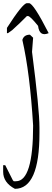

<svg xmlns="http://www.w3.org/2000/svg" viewBox="-99 -691 327 1211"><path d="M89.8 -472.2 109.9 -453.1 103 -363.8Q149.9 -1 149.9 113.8V148.9Q149.9 500 -4.9 500Q-79.1 460.9 -79.1 392.1V351.1H-65.9L-18.1 445.8L-12.2 452.1H2Q109.9 452.1 109.9 101.1Q89.8 -231 42 -439Q51.8 -472.2 89.8 -472.2ZM70.8 -670.9H84Q111.8 -670.9 208 -481.9Q149.9 -457 141.1 -527.8Q92.8 -587.9 78.1 -589.8H70.8Q29.8 -547.9 -22 -501L-48.8 -481.9H-55.2V-515.1Q44.9 -670.9 70.8 -670.9Z"/></svg>

Font: Loved by the King
Style: Regular
Weight: 400
Designer: Kimberly Geswein
Foundry: Kimberly Geswein
Version: Version 1.002 2006